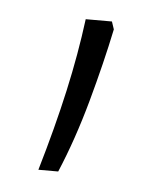

<svg xmlns="http://www.w3.org/2000/svg" viewBox="-32 -141 259 299"><g transform="rotate(5 97.5 9.0)"><path d="M136 -99Q125 -46 108 15.5Q91 77 69 129H38Q58 61 71 2.5Q84 -56 91 -111H132Z"/></g></svg>

Font: Noto Sans Lao Looped SemiCondensed ExtraLight
Style: Regular
Weight: 200
Width: 4
Designer: Mark Frömberg, Ben Mitchell
Foundry: The Fontpad Ltd
Version: Version 1.002; ttfautohint (v1.8.4.7-5d5b)